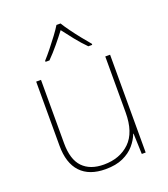

<svg xmlns="http://www.w3.org/2000/svg" viewBox="-141 -863 854 974"><g transform="rotate(-20 286.5 -376.5)"><path d="M481 -528V0H460L456 -111H454Q443 -81 419 -53Q395 -25 356.5 -7.5Q318 10 262 10Q174 10 128 -39Q82 -88 82 -182V-528H108V-186Q108 -98 148 -56.5Q188 -15 262 -15Q348 -15 401.5 -66.5Q455 -118 455 -226V-528ZM299 -763Q311 -743 331 -715.5Q351 -688 373 -660.5Q395 -633 413 -612V-606H392Q364 -634 336.5 -668.5Q309 -703 288 -731Q267 -703 238.5 -668.5Q210 -634 182 -606H161V-612Q180 -633 202 -660.5Q224 -688 244.5 -715.5Q265 -743 277 -763Z"/></g></svg>

Font: Noto Sans Gujarati Thin
Style: Regular
Weight: 100
Designer: Jelle Bosma - Monotype Design Team, Universal Thirst
Foundry: Monotype Imaging Inc.
Version: Version 2.106; ttfautohint (v1.8.4.7-5d5b)